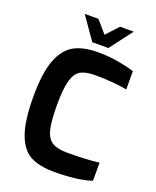

<svg xmlns="http://www.w3.org/2000/svg" viewBox="-169 -1031 923 1134"><g transform="rotate(20 293.0 -463.5)"><path d="M45 -372Q45 -520 76.5 -602Q108 -684 166 -715.5Q224 -747 315 -747Q383 -747 443 -736.5Q503 -726 546 -712V-597Q516 -604 461 -609Q406 -614 346 -614Q286 -614 254 -595.5Q222 -577 207.5 -525.5Q193 -474 193 -371Q193 -269 206 -218Q219 -167 251 -147Q283 -127 346 -127Q468 -127 546 -137V-23Q457 6 313 6Q220 6 163 -23.5Q106 -53 75.5 -135.5Q45 -218 45 -372ZM163 -933H249L315 -857L385 -933H471L363 -791H262Z"/></g></svg>

Font: Exo
Style: Bold
Weight: 700
Designer: Natanael Gama
Foundry: Natanael Gama
Version: Version 1.500; ttfautohint (v1.6)